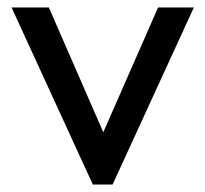

<svg xmlns="http://www.w3.org/2000/svg" viewBox="-20 -495 551 515"><path d="M229 0 11 -475H111L286 -74H228L404 -475H500L282 0Z"/></svg>

Font: Outfit Thin
Style: Regular
Weight: 400
Version: Version 1.100;gftools[0.9.27]